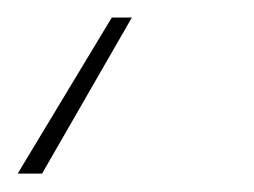

<svg xmlns="http://www.w3.org/2000/svg" viewBox="-31 -3 284 215"><path d="M116.7 16.6 16.1 191.4H-11.2L94.2 16.6Z"/></svg>

Font: Inter 16pt Thin
Style: Italic
Weight: 250
Italic angle: -9.3988°
Version: Version 4.001;git-66647c0bb